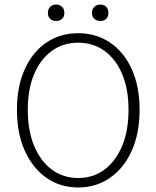

<svg xmlns="http://www.w3.org/2000/svg" viewBox="-20 -818 692 850"><path d="M326 12Q247 12 186 -30.5Q125 -73 90 -150Q55 -227 55 -332Q55 -436 90 -512.5Q125 -589 186 -630Q247 -671 326 -671Q405 -671 466.5 -630Q528 -589 563 -512.5Q598 -436 598 -332Q598 -227 563 -150Q528 -73 466.5 -30.5Q405 12 326 12ZM326 -30Q393 -30 443 -67.5Q493 -105 521 -172.5Q549 -240 549 -332Q549 -423 521 -489.5Q493 -556 443 -592.5Q393 -629 326 -629Q259 -629 209 -592.5Q159 -556 131 -489.5Q103 -423 103 -332Q103 -240 131 -172.5Q159 -105 209 -67.5Q259 -30 326 -30ZM228 -725Q213 -725 202.5 -734.5Q192 -744 192 -761Q192 -778 202.5 -788Q213 -798 228 -798Q244 -798 254.5 -788Q265 -778 265 -761Q265 -744 254.5 -734.5Q244 -725 228 -725ZM424 -725Q409 -725 398 -734.5Q387 -744 387 -761Q387 -778 398 -788Q409 -798 424 -798Q440 -798 450 -788Q460 -778 460 -761Q460 -744 450 -734.5Q440 -725 424 -725Z"/></svg>

Font: Source Sans 3 ExtraLight Light
Style: Regular
Weight: 300
Version: Version 3.052;hotconv 1.1.0;makeotfexe 2.6.0